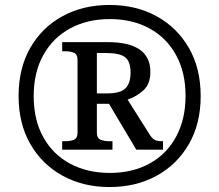

<svg xmlns="http://www.w3.org/2000/svg" viewBox="-20 -745 885 775"><path d="M422 10Q316 10 233 -35.5Q150 -81 102.5 -163.5Q55 -246 55 -358Q55 -469 102 -551.5Q149 -634 232 -679.5Q315 -725 422 -725Q529 -725 612 -679.5Q695 -634 742.5 -551.5Q790 -469 790 -357Q790 -246 742.5 -163.5Q695 -81 612 -35.5Q529 10 422 10ZM423 -47Q515 -47 584 -85Q653 -123 691 -193.5Q729 -264 729 -358Q729 -453 690.5 -523Q652 -593 583 -630.5Q514 -668 423 -668Q333 -668 263.5 -630.5Q194 -593 155 -523Q116 -453 116 -357Q116 -260 155.5 -190Q195 -120 264.5 -83.5Q334 -47 423 -47ZM231 -141V-175H244Q264 -175 278.5 -181Q293 -187 293 -210V-503Q293 -526 278.5 -532Q264 -538 244 -538H231V-575H414Q587 -575 587 -455Q587 -406 559 -380.5Q531 -355 495 -343L584 -202Q594 -186 604 -180.5Q614 -175 638 -175V-141H530L420 -326H371V-210Q371 -187 386 -181Q401 -175 420 -175H434V-141ZM413 -368Q466 -368 486.5 -388.5Q507 -409 507 -452Q507 -497 485 -514Q463 -531 410 -531H371V-368Z"/></svg>

Font: Noto Naskh Arabic Medium
Style: Regular
Weight: 500
Designer: Monotype Design Team, David Williams, Mohamad Dakak and Nizar Qandah
Foundry: Monotype Imaging Inc.
Version: Version 2.016